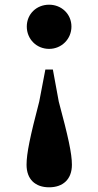

<svg xmlns="http://www.w3.org/2000/svg" viewBox="-20 -576 418 817"><path d="M189 -556C135 -556 94 -516 94 -463C94 -410 135 -368 189 -368C242 -368 284 -410 284 -463C284 -516 242 -556 189 -556ZM189 221C248 221 286 187 286 125C286 77 270 5 230 -144L205 -280H173L147 -144C108 5 93 77 93 125C93 187 130 221 189 221Z"/></svg>

Font: Noto Serif KR Black
Style: Regular
Weight: 900
Version: Version 1.001;PS 1.001;hotconv 16.6.54;makeotf.lib2.5.65590